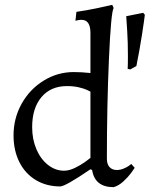

<svg xmlns="http://www.w3.org/2000/svg" viewBox="-20 -762 619 794"><path d="M229 9Q172 9 128 -17.5Q84 -44 60 -92Q36 -140 36 -202Q36 -273 69.5 -333Q103 -393 160.5 -428.5Q218 -464 285 -464Q317 -464 354 -460V-626Q354 -680 317 -680Q310 -680 302 -678.5Q294 -677 292 -676L296 -713Q339 -719 385 -729Q431 -739 444 -742L450 -729Q439 -712 430.5 -518Q422 -324 422 -105Q422 -83 433 -71Q444 -59 463 -59Q477 -59 490.5 -64.5Q504 -70 512.5 -76Q521 -82 523 -84L537 -68Q534 -63 522 -46.5Q510 -30 490.5 -12Q471 6 450 12Q372 12 361 -59L354 -62Q250 9 229 9ZM544 -489 519 -475 508 -477Q509 -495 509 -531Q509 -587 506 -634.5Q503 -682 502 -695L572 -709L579 -701Q577 -682 567 -617.5Q557 -553 544 -489ZM257 -406Q190 -406 151.5 -360.5Q113 -315 113 -236Q113 -186 130.5 -145Q148 -104 178.5 -80Q209 -56 245 -56Q266 -56 290.5 -68Q315 -80 332 -92.5Q349 -105 354 -109V-383Q351 -385 339 -390.5Q327 -396 305.5 -401Q284 -406 257 -406Z"/></svg>

Font: Sahitya
Style: Regular
Weight: 400
Designer: Juan Pablo del Peral
Foundry: Juan Pablo del Peral (http://www.huertatipografica.com)
Version: Version 1.001;PS 001.000;hotconv 1.0.70;makeotf.lib2.5.58329